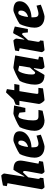

<svg xmlns="http://www.w3.org/2000/svg" viewBox="1112 -1812 710 2973"><g transform="rotate(-90 1466.5 -326.0)"><path d="M459 -304 418 -85 459 -74 449 -14Q428 -10 372.5 -1.5Q317 7 294 9Q287 9 273 -9Q259 -27 260 -36L301 -261Q305 -289 305 -295Q305 -310 300 -317Q295 -324 283 -324Q281 -324 246 -286Q235 -273 207 -243L184 -100Q183 -95 183 -88Q183 -68 200 -59L195 -8Q62 9 55 9Q49 9 35 -9Q21 -27 22 -36L116 -564L70 -575L80 -635Q109 -642 162.5 -651.5Q216 -661 233 -661Q239 -661 253 -641.5Q267 -622 266 -615L217 -304H224Q318 -472 323 -472Q398 -472 432 -447Q466 -422 466 -365Q466 -344 459 -304Z M671 -193V-169Q671 -123 683.5 -104Q696 -85 727 -85Q744 -85 767 -91Q790 -97 816 -104.5Q842 -112 852 -115L867 -49Q823 -30 761 -10.5Q699 9 683 9Q603 9 557 -31Q511 -71 511 -145Q511 -198 529.5 -269Q548 -340 568 -375Q600 -400 680 -436.5Q760 -473 782 -473Q842 -473 881 -451Q920 -429 920 -378Q920 -323 884.5 -282Q849 -241 791.5 -218Q734 -195 671 -193ZM676 -247Q718 -254 747 -283Q776 -312 776 -356Q776 -375 768 -386Q760 -397 744 -397Q737 -397 729 -395Q712 -390 697.5 -347.5Q683 -305 676 -247Z M1088 -167Q1088 -122 1101.5 -103.5Q1115 -85 1150 -85H1250L1238 -21Q1196 -10 1147.5 -0.5Q1099 9 1089 9Q1015 9 971 -32.5Q927 -74 927 -145Q927 -197 945.5 -268Q964 -339 984 -375Q1016 -400 1096.5 -436.5Q1177 -473 1198 -473Q1220 -473 1319 -462L1281 -288H1217L1208 -378Q1172 -397 1155 -397Q1151 -397 1145 -395Q1122 -388 1105 -317Q1088 -246 1088 -167Z M1343 -79Q1346 -93 1348 -112L1391 -380H1321L1332 -438L1409 -469L1521 -587Q1535 -587 1573 -573L1556 -459H1652L1638 -380H1541Q1519 -245 1509 -182.5Q1499 -120 1499 -109Q1499 -98 1502 -93Q1505 -88 1514 -87Q1520 -86 1592 -86L1584 -15Q1541 -8 1479 0.5Q1417 9 1403 9Q1396 9 1380.5 -8Q1365 -25 1353.5 -46Q1342 -67 1343 -79Z M2030 -88 2076 -77 2066 -17Q2034 -10 1982.5 -0.5Q1931 9 1915 9Q1909 9 1895 -9Q1881 -27 1882 -36L1898 -155H1888L1878 -138Q1796 8 1790 8Q1711 8 1676.5 -30.5Q1642 -69 1642 -141Q1642 -198 1660 -268Q1678 -338 1700 -375Q1731 -400 1809 -436.5Q1887 -473 1909 -473Q1921 -473 1995 -461.5Q2069 -450 2094 -445ZM1907 -217 1934 -383Q1909 -390 1887.5 -394.5Q1866 -399 1861 -397Q1849 -394 1834.5 -364Q1820 -334 1809.5 -286.5Q1799 -239 1799 -187Q1799 -159 1806.5 -147.5Q1814 -136 1831 -136Q1838 -136 1907 -217Z M2542 -451 2503 -249H2450L2442 -330Q2422 -339 2419 -339Q2417 -339 2388 -308Q2359 -277 2330 -244L2306 -100Q2305 -95 2305 -88Q2305 -66 2326 -59L2321 -8Q2185 9 2178 9Q2171 9 2157 -9.5Q2143 -28 2145 -36L2206 -376L2160 -387L2170 -447Q2200 -454 2254 -463.5Q2308 -473 2324 -473Q2331 -473 2343.5 -454Q2356 -435 2355 -427L2339 -305H2346L2380 -369Q2436 -477 2440 -477Q2454 -477 2489 -468Q2524 -459 2542 -451Z M2684 -193V-169Q2684 -123 2696.5 -104Q2709 -85 2740 -85Q2757 -85 2780 -91Q2803 -97 2829 -104.5Q2855 -112 2865 -115L2880 -49Q2836 -30 2774 -10.5Q2712 9 2696 9Q2616 9 2570 -31Q2524 -71 2524 -145Q2524 -198 2542.5 -269Q2561 -340 2581 -375Q2613 -400 2693 -436.5Q2773 -473 2795 -473Q2855 -473 2894 -451Q2933 -429 2933 -378Q2933 -323 2897.5 -282Q2862 -241 2804.5 -218Q2747 -195 2684 -193ZM2689 -247Q2731 -254 2760 -283Q2789 -312 2789 -356Q2789 -375 2781 -386Q2773 -397 2757 -397Q2750 -397 2742 -395Q2725 -390 2710.5 -347.5Q2696 -305 2689 -247Z"/></g></svg>

Font: Grenze ExtraBold
Style: Italic
Weight: 800
Italic angle: -10°
Designer: Renata Polastri
Foundry: Omnibus-Type
Version: Version 1.002; ttfautohint (v1.8)